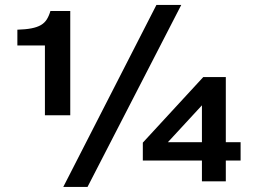

<svg xmlns="http://www.w3.org/2000/svg" viewBox="-20 -721 1026 766"><path d="M329.1 24.9H232.4L604 -701.2H703.1ZM159.2 -261.2V-539.6H49.3V-602.5Q82.5 -603.5 105.2 -607.9Q127.9 -612.3 142.8 -620.8Q157.7 -629.4 166.5 -643.3Q175.3 -657.2 181.2 -677.2H260.3V-261.2ZM880.9 -80.6V2.4H785.6V-80.6H549.8V-151.9L791 -413.6H880.9V-153.8H939.9V-80.6ZM785.6 -300.8 649.9 -153.8H785.6Z"/></svg>

Font: Clear Sans Medium
Style: Regular
Weight: 500
Foundry: Intel Corporation
Version: Version 1.00